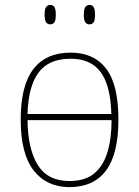

<svg xmlns="http://www.w3.org/2000/svg" viewBox="-20 -758 571 788"><path d="M265 10Q172 10 118.5 -58Q65 -126 65 -267Q65 -407 117 -474.5Q169 -542 270 -542Q365 -542 415.5 -476.5Q466 -411 466 -267Q466 -126 415 -58Q364 10 265 10ZM437 -290Q434 -406 393.5 -461.5Q353 -517 270 -517Q180 -517 138 -460Q96 -403 93 -290ZM265 -15Q329 -15 366.5 -46Q404 -77 421 -133.5Q438 -190 438 -265H93Q94 -147 135 -81Q176 -15 265 -15ZM347 -658Q337 -658 330.5 -666Q324 -674 324 -698Q324 -721 330.5 -729.5Q337 -738 347 -738Q358 -738 364 -729.5Q370 -721 370 -698Q370 -674 364 -666Q358 -658 347 -658ZM186 -658Q176 -658 169.5 -666Q163 -674 163 -698Q163 -721 169.5 -729.5Q176 -738 186 -738Q197 -738 203 -729.5Q209 -721 209 -698Q209 -674 203 -666Q197 -658 186 -658Z"/></svg>

Font: Noto Serif Thin
Style: Regular
Weight: 100
Designer: Monotype Design Team
Foundry: Monotype Imaging Inc.
Version: Version 2.015